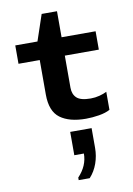

<svg xmlns="http://www.w3.org/2000/svg" viewBox="-110 -741 819 1184"><g transform="rotate(-10 300.0 -149.5)"><path d="M394 10Q291 10 233.5 -32.5Q176 -75 176 -180V-396H43V-511H182L237 -674H333V-511H546V-396H333V-195Q333 -154 357.5 -131Q382 -108 445 -108Q473 -108 500 -115Q527 -122 546 -132V-19Q519 -4 476.5 3Q434 10 394 10ZM284 375V359Q344 296 344 219H284V73H418V197Q418 247 401.5 293.5Q385 340 353 375Z"/></g></svg>

Font: Chivo Mono
Style: Bold
Weight: 700
Monospace: yes
Designer: Hector Gatti
Foundry: Omnibus-Type
Version: Version 1.008; ttfautohint (v1.8.4.7-5d5b)